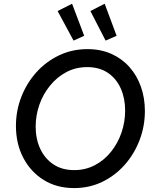

<svg xmlns="http://www.w3.org/2000/svg" viewBox="-20 -985 808 1012"><path d="M370.6 6.3Q278.3 6.3 209.5 -36.9Q140.6 -80.1 102.3 -154.1Q64 -228 64 -321.3Q64 -401.4 92.3 -474.1Q120.6 -546.9 171.6 -603.8Q222.7 -660.6 291.5 -693.4Q360.4 -726.1 440.9 -726.1Q510.7 -726.1 566.7 -701.2Q622.6 -676.3 662.1 -631.8Q701.7 -587.4 722.7 -528.1Q743.7 -468.8 743.7 -399.9Q743.7 -319.8 715.8 -246.8Q688 -173.8 637.7 -116.7Q587.4 -59.6 519.3 -26.6Q451.2 6.3 370.6 6.3ZM371.1 -88.4Q430.7 -88.4 480.2 -114.5Q529.8 -140.6 565.4 -185.3Q601.1 -230 620.4 -286.1Q639.6 -342.3 639.6 -401.9Q639.6 -466.8 616.5 -518.8Q593.3 -570.8 548.6 -601.1Q503.9 -631.3 439.5 -631.3Q379.4 -631.3 329.8 -605Q280.3 -578.6 243.7 -533.7Q207 -488.8 187.5 -432.9Q168 -377 168 -317.4Q168 -252.4 192.1 -200.7Q216.3 -148.9 261.5 -118.7Q306.6 -88.4 371.1 -88.4ZM367.7 -771 283.7 -926.8 359.9 -965.3 423.8 -796.4ZM536.6 -771 456.5 -926.8 531.7 -965.3 594.7 -796.4Z"/></svg>

Font: Reddit Sans Medium
Style: Italic
Weight: 500
Italic angle: -11.25°
Designer: Stephen Hutchings
Version: Version 1.013